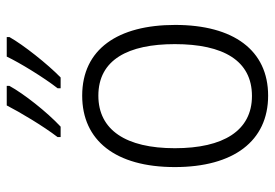

<svg xmlns="http://www.w3.org/2000/svg" viewBox="-143 -663 816 570"><g transform="rotate(-90 265.0 -378.0)"><path d="M288 -615V-606H320C360 -645 417 -717 440 -758V-766H382C364 -728 320 -656 288 -615ZM143 -615V-606H174C218 -647 272 -716 295 -758V-766H237C217 -727 176 -658 143 -615ZM266 10C401 10 476 -93 476 -266C476 -436 404 -542 266 -542C133 -542 54 -443 54 -267C54 -93 131 10 266 10ZM265 -38C162 -38 110 -123 110 -267C110 -412 164 -494 266 -494C373 -494 419 -405 419 -267C419 -123 370 -38 265 -38Z"/></g></svg>

Font: Noto Sans Mono Condensed Light
Style: Regular
Weight: 300
Width: 3
Designer: Monotype Design Team
Foundry: Monotype Imaging Inc.
Version: Version 2.014